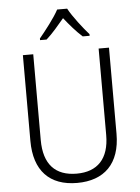

<svg xmlns="http://www.w3.org/2000/svg" viewBox="-62 -995 766 1053"><g transform="rotate(-5 321.0 -468.5)"><path d="M348 -947H293C270 -903 218 -837 185 -797V-788H221C254 -817 290 -860 321 -897C351 -859 387 -817 420 -788H458V-797C426 -833 372 -902 348 -947ZM558 -240V-714H501V-238C501 -107 436 -41 322 -41C205 -41 141 -107 141 -242V-714H84V-242C84 -78 168 10 320 10C469 10 558 -75 558 -240Z"/></g></svg>

Font: Noto Sans Malayalam SemiCondensed Light
Style: Regular
Weight: 300
Width: 4
Designer: Jelle Bosma - Monotype Design Team
Foundry: Monotype Imaging Inc.
Version: Version 2.104